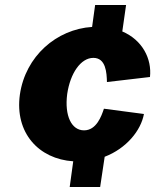

<svg xmlns="http://www.w3.org/2000/svg" viewBox="-20 -743 634 763"><path d="M351 -513C401 -513 404 -454 405 -417L576 -437C584 -509 546 -584 466 -618L481 -723H358L346 -636C205 -627 81 -520 59 -367C38 -215 134 -111 271 -102L257 0H378L396 -120C482 -153 540 -224 552 -290L393 -311C383 -281 363 -225 314 -225C264 -225 236 -283 247 -369C259 -452 301 -513 351 -513Z"/></svg>

Font: United Sans Black
Style: Italic
Weight: 900
Italic angle: -8°
Designer: Pablo Impallari, Rodrigo Fuenzalida (Modified by Dan O. Williams)
Version: Version 1.000;PS 001.000;hotconv 1.0.88;makeotf.lib2.5.64775